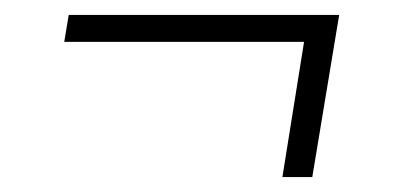

<svg xmlns="http://www.w3.org/2000/svg" viewBox="-20 -378 540 257"><path d="M358 -141 387 -322H66L72 -358H434L398 -141Z"/></svg>

Font: Iosevka Curly XLtObl
Style: Regular
Weight: 200
Italic angle: -9°
Monospace: yes
Designer: Belleve Invis
Foundry: Belleve Invis
Version: Version 11.1.0; ttfautohint (v1.8.3)